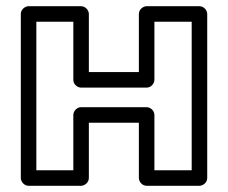

<svg xmlns="http://www.w3.org/2000/svg" viewBox="-20 -573 735 618"><path d="M597 -25H477V-203C477 -218 463 -228 452 -228H241C226 -228 216 -214 216 -203V-25H97V-503H216V-316C216 -301 230 -291 241 -291H452C467 -291 477 -305 477 -316V-503H597ZM622 25C633 25 647 15 647 0V-528C647 -539 637 -553 622 -553H452C441 -553 427 -543 427 -528V-341H266V-528C266 -539 256 -553 241 -553H72C61 -553 47 -543 47 -528V0C47 11 57 25 72 25H241C252 25 266 15 266 0V-178H427V0C427 11 437 25 452 25Z"/></svg>

Font: Asimov
Style: XWidOu
Weight: 500
Designer: Google
Version: Version 2.000980; 2014